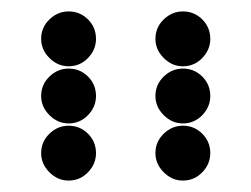

<svg xmlns="http://www.w3.org/2000/svg" viewBox="-20 -718 440 336"><path d="M52 -650Q52 -631 66.5 -616.5Q81 -602 100 -602Q120 -602 134 -616.5Q148 -631 148 -650Q148 -670 134 -684Q120 -698 100 -698Q81 -698 66.5 -684Q52 -670 52 -650ZM252 -650Q252 -631 266.5 -616.5Q281 -602 300 -602Q320 -602 334 -616.5Q348 -631 348 -650Q348 -670 334 -684Q320 -698 300 -698Q281 -698 266.5 -684Q252 -670 252 -650ZM52 -550Q52 -531 66.5 -516.5Q81 -502 100 -502Q120 -502 134 -516.5Q148 -531 148 -550Q148 -570 134 -584Q120 -598 100 -598Q81 -598 66.5 -584Q52 -570 52 -550ZM252 -550Q252 -531 266.5 -516.5Q281 -502 300 -502Q320 -502 334 -516.5Q348 -531 348 -550Q348 -570 334 -584Q320 -598 300 -598Q281 -598 266.5 -584Q252 -570 252 -550ZM52 -450Q52 -431 66.5 -416.5Q81 -402 100 -402Q120 -402 134 -416.5Q148 -431 148 -450Q148 -470 134 -484Q120 -498 100 -498Q81 -498 66.5 -484Q52 -470 52 -450ZM252 -450Q252 -431 266.5 -416.5Q281 -402 300 -402Q320 -402 334 -416.5Q348 -431 348 -450Q348 -470 334 -484Q320 -498 300 -498Q281 -498 266.5 -484Q252 -470 252 -450Z"/></svg>

Font: Matrix Sans Print
Style: Regular
Weight: 400
Designer: Brad Neil
Version: Version 1.100